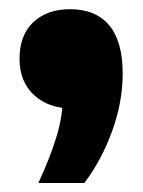

<svg xmlns="http://www.w3.org/2000/svg" viewBox="-20 -232 318 428"><path d="M65.5 176Q91.5 120 106 72.5Q120.5 25 120.5 -23.5L161 9.5H138.5Q88 9.5 55.8 -20.2Q23.5 -50 23.5 -101Q23.5 -153.5 54.2 -182.5Q85 -211.5 136 -211.5Q193.5 -211.5 223.5 -175.5Q253.5 -139.5 253.5 -68Q253.5 -4.5 230 60.2Q206.5 125 168 176Z"/></svg>

Font: Encode Sans SC SemiCondensed ExtraBold
Style: Regular
Weight: 800
Width: 4
Designer: Multiple Designers
Foundry: Impallari Type
Version: Version 3.002